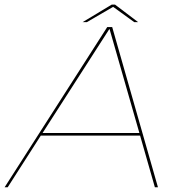

<svg xmlns="http://www.w3.org/2000/svg" viewBox="-32 -792 790 812"><path d="M-12.5 0 421.5 -677.5H442.5L636 0H623L560.5 -218.5H140.5L0.5 0ZM148 -229.5H557.5L431.5 -668.5H430ZM317.5 -698.5 440.5 -772.5H454.5L552 -698.5H535.5L446.5 -763L335.5 -698.5Z"/></svg>

Font: Anybody ExtraExpanded Thin
Style: Italic
Weight: 100
Width: 8
Italic angle: -10°
Designer: Tyler Finck
Foundry: Etcetera Type Company
Version: Version 1.010; ttfautohint (v1.8.3) -l 8 -r 50 -G 200 -x 14 